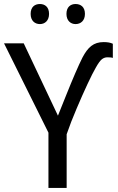

<svg xmlns="http://www.w3.org/2000/svg" viewBox="-20 -928 582 948"><path d="M97.2 -713.9H0L219.2 -272.9V0H309.1V-265.1C323.2 -305.7 339.4 -348.1 358.4 -392.1C377 -436 395 -476.6 412.1 -513.2C429.2 -549.8 442.9 -576.7 453.1 -594.2C465.3 -616.2 475.6 -629.9 483.9 -636.2C492.2 -642.1 500.5 -645 509.8 -645C519.5 -645 530.8 -644.5 537.1 -642.1V-711.9C525.9 -717.3 511.7 -720.2 492.2 -720.2C441.4 -720.2 414.1 -694.8 387.2 -644C377 -624 365.2 -597.7 351.1 -565.4C323.7 -502.4 292 -420.4 266.1 -356.9ZM131.3 -859.4C131.3 -825.7 151.9 -809.1 177.2 -809.1C201.2 -809.1 222.2 -825.7 222.2 -859.4C222.2 -894 201.2 -908.2 177.2 -908.2C151.9 -908.2 131.3 -894 131.3 -859.4ZM308.1 -859.4C308.1 -825.7 329.1 -809.1 353 -809.1C378.4 -809.1 399.4 -825.7 399.4 -859.4C399.4 -894 378.4 -908.2 353 -908.2C329.1 -908.2 308.1 -894 308.1 -859.4Z"/></svg>

Font: Avrile Sans
Style: Regular
Weight: 400
Designer: Monotype Design Team, Google (font), Stefan Peev (BGR Cyrillic), Cristiano Sobral (main changes)
Foundry: The Avrile Sans Project Authors
Version: Version 3.110